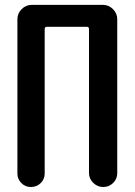

<svg xmlns="http://www.w3.org/2000/svg" viewBox="-20 -750 540 770"><path d="M103.5 0Q81.1 0 65.4 -16.1Q49.8 -32.2 49.8 -53.7V-672.9Q49.8 -696.3 66.9 -713.4Q84 -730.5 107.4 -730.5H392.6Q416 -730.5 433.1 -713.4Q450.2 -696.3 450.2 -672.9V-55.7Q450.2 -32.2 433.6 -16.1Q417 0 394 0Q371.1 0 354 -16.6Q336.9 -33.2 336.9 -55.7V-633.8Q336.9 -642.6 328.1 -642.6H168Q159.2 -642.6 159.2 -633.8V-53.7Q159.2 -31.2 143.1 -15.6Q127 0 103.5 0Z"/></svg>

Font: Rounded Mgen+ 1mn medium
Style: Regular
Weight: 500
Designer: [Source Han Sans]
Ryoko NISHIZUKA  (kana & ideographs); Paul D. Hunt (Latin, Greek & Cyrillic); Wenlong ZHANG  (bopomofo
Version: Version 1.059.20150602